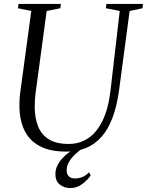

<svg xmlns="http://www.w3.org/2000/svg" viewBox="-20 -763 749 979"><path d="M641 -707 587.5 -306Q576.5 -223 553.8 -163Q531 -103 497 -64.8Q463 -26.5 418.2 -8.2Q373.5 10 318 10Q234.5 10 181.8 -18.5Q129 -47 104.2 -99.2Q79.5 -151.5 79 -222.5Q79 -238.5 79.8 -255.5Q80.5 -272.5 83 -290L139.5 -707L71.5 -721L74.5 -743H290.5L287.5 -721L218 -707L162.5 -296.5Q159.5 -275.5 158.2 -255.2Q157 -235 157 -216Q157.5 -161 174.2 -118.8Q191 -76.5 228.8 -52.8Q266.5 -29 330.5 -29Q385 -29 429 -57.8Q473 -86.5 503 -147.8Q533 -209 544 -306L590.5 -707L520 -721L522.5 -743H709L706.5 -721ZM337 196Q306 195.5 284.2 177.5Q262.5 159.5 262.5 125Q262.5 103 271.5 83.2Q280.5 63.5 296.5 45.8Q312.5 28 334 12Q355.5 -4 380 -18.5L400 -30L420 -21.5Q389 0 366.5 20.8Q344 41.5 332 62.2Q320 83 320 105Q320 125.5 331.2 136.2Q342.5 147 362.5 147Q380 147 398.5 140.2Q417 133.5 434.5 115.5L442.5 132Q425 156.5 398 176.2Q371 196 337 196Z"/></svg>

Font: Merriweather 120pt Light
Style: Italic
Weight: 300
Italic angle: -7.8°
Version: Version 2.101